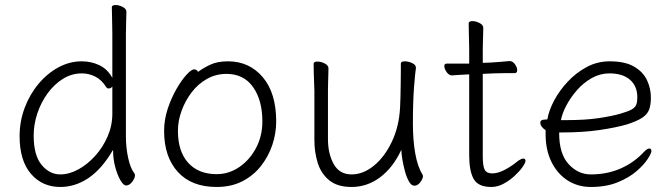

<svg xmlns="http://www.w3.org/2000/svg" viewBox="-20 -728 2670 764"><path d="M430 -132V-128Q430 -95 438.5 -63.5Q447 -32 459 -11Q471 10 482 10Q495 10 506 -4.5Q517 -19 517 -30Q517 -36 515 -38Q499 -58 490 -99.5Q481 -141 481 -185V-592Q481 -618 482 -643.5Q483 -669 483 -681Q483 -693 468 -700.5Q453 -708 440 -708Q425 -708 425 -699Q425 -682 426 -653Q427 -624 427 -593V-418Q408 -453 375.5 -468.5Q343 -484 305 -484Q257 -484 212.5 -460Q168 -436 133 -394Q98 -352 78 -298.5Q58 -245 58 -186Q58 -89 103 -36.5Q148 16 220 16Q279 16 332 -19.5Q385 -55 430 -132ZM427 -384V-276Q427 -228 408 -184.5Q389 -141 358 -107Q327 -73 291 -53.5Q255 -34 220 -34Q177 -34 145.5 -72Q114 -110 114 -189Q114 -233 128.5 -276.5Q143 -320 169 -356Q195 -392 230 -414Q265 -436 306 -436Q333 -436 358.5 -423.5Q384 -411 403 -381Q406 -376 412 -376Q422 -376 427 -384Z M768 -442Q763 -452 752 -452Q742 -452 722.5 -431Q703 -410 682.5 -374.5Q662 -339 647.5 -295.5Q633 -252 633 -207Q633 -104 687.5 -44Q742 16 842 16Q900 16 944 -6.5Q988 -29 1018 -67Q1048 -105 1063.5 -151Q1079 -197 1079 -245Q1079 -358 1025.5 -421Q972 -484 887 -484Q845 -484 816.5 -470.5Q788 -457 768 -442ZM842 -35Q770 -35 729 -80Q688 -125 688 -208Q688 -247 702.5 -287Q717 -327 742.5 -360.5Q768 -394 803.5 -414Q839 -434 881 -434Q950 -434 987 -381.5Q1024 -329 1024 -245Q1024 -187 999 -139.5Q974 -92 932.5 -63.5Q891 -35 842 -35Z M1635 -457V-459Q1635 -470 1620 -477Q1605 -484 1591 -484Q1575 -484 1575 -475Q1575 -466 1575 -444Q1575 -422 1574.5 -394.5Q1574 -367 1573.5 -341.5Q1573 -316 1572 -301Q1568 -224 1539 -163.5Q1510 -103 1467.5 -68.5Q1425 -34 1379 -34Q1331 -34 1308 -75Q1285 -116 1285 -175V-368Q1285 -380 1285.5 -397.5Q1286 -415 1286.5 -431.5Q1287 -448 1287 -456Q1287 -468 1272 -475.5Q1257 -483 1243 -483Q1228 -483 1228 -474Q1228 -463 1228.5 -439.5Q1229 -416 1230 -395Q1231 -374 1231 -368V-171Q1231 -123 1244 -80.5Q1257 -38 1289.5 -11Q1322 16 1379 16Q1441 16 1492.5 -22.5Q1544 -61 1577 -132Q1577 -118 1581 -94Q1585 -70 1591.5 -46Q1598 -22 1607.5 -5.5Q1617 11 1629 11Q1642 11 1652.5 -3Q1663 -17 1663 -27Q1663 -30 1661 -34Q1642 -64 1632.5 -116.5Q1623 -169 1623 -237Q1623 -323 1627.5 -381Q1632 -439 1635 -457Z M2043 -89 2038 -85Q2012 -64 1986 -51Q1960 -38 1939 -38Q1917 -38 1909 -52Q1901 -66 1901 -108V-434L1942 -436Q1962 -437 1990 -437Q2018 -437 2028 -437Q2038 -437 2038 -449Q2038 -460 2029 -472.5Q2020 -485 2008 -485H2007Q1997 -484 1973 -482Q1949 -480 1931 -479L1901 -478V-528Q1901 -540 1901.5 -558Q1902 -576 1902.5 -592.5Q1903 -609 1903 -617Q1903 -629 1888 -636.5Q1873 -644 1860 -644Q1845 -644 1845 -635Q1845 -624 1845.5 -602Q1846 -580 1846.5 -559Q1847 -538 1847 -528V-475H1758Q1748 -475 1748 -465Q1748 -455 1757 -441.5Q1766 -428 1779 -428Q1779 -428 1800 -429.5Q1821 -431 1843 -432H1847V-110Q1847 -47 1865 -15.5Q1883 16 1935 16Q1960 16 1984 3Q2008 -10 2027.5 -28Q2047 -46 2059 -63Q2071 -80 2071 -88Q2071 -97 2062 -97Q2055 -97 2043 -89Z M2205 -201H2217Q2300 -201 2365 -210.5Q2430 -220 2475 -233Q2515 -246 2535.5 -259.5Q2556 -273 2563 -292Q2570 -311 2570 -340Q2570 -376 2554.5 -409Q2539 -442 2503 -463Q2467 -484 2406 -484Q2357 -484 2315 -461.5Q2273 -439 2240 -404Q2207 -369 2185.5 -329Q2164 -289 2158 -253Q2158 -253 2153.5 -252.5Q2149 -252 2147 -252Q2130 -252 2130 -240Q2130 -224 2151 -210V-195Q2151 -130 2175 -82.5Q2199 -35 2239.5 -9.5Q2280 16 2331 16Q2392 16 2437.5 -2.5Q2483 -21 2512.5 -46.5Q2542 -72 2557 -95Q2572 -118 2572 -127Q2572 -137 2564 -137Q2555 -137 2543 -124Q2503 -81 2449.5 -57.5Q2396 -34 2331 -34Q2280 -34 2242.5 -75Q2205 -116 2205 -198ZM2233 -250H2212Q2217 -277 2234 -309Q2251 -341 2276.5 -370Q2302 -399 2335 -417.5Q2368 -436 2405 -436Q2458 -436 2487 -410.5Q2516 -385 2516 -341Q2516 -323 2512 -312Q2508 -301 2494.5 -293Q2481 -285 2450 -276Q2416 -266 2362.5 -258Q2309 -250 2233 -250Z"/></svg>

Font: Klee One
Style: Regular
Weight: 400
Designer: Fontworks Inc.
Foundry: Fontworks Inc.
Version: Version 1.100